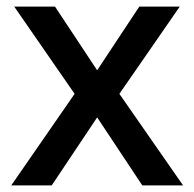

<svg xmlns="http://www.w3.org/2000/svg" viewBox="-20 -559 585 579"><path d="M205 -276 23 -539H146L273 -347L400 -539H522L340 -276L532 0H409L273 -205L136 0H14Z"/></svg>

Font: Noto Sans Adlam Medium
Style: Regular
Weight: 500
Version: Version 3.001